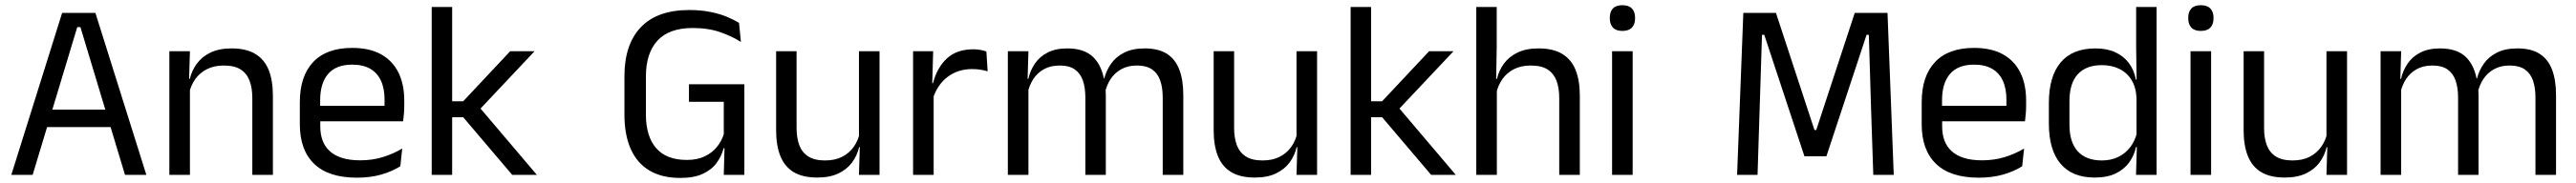

<svg xmlns="http://www.w3.org/2000/svg" viewBox="-20 -690 10139 722"><path d="M24.5 0 224.5 -639H355.5L556 0H472L296.5 -583H284L108.5 0ZM144.5 -188.5V-257.5H435.5V-188.5Z M973 0V-303.5Q973 -343 962.2 -371.5Q951.5 -400 927.2 -415.8Q903 -431.5 861 -431.5Q822.5 -431.5 794.2 -417Q766 -402.5 748.5 -377.8Q731 -353 724 -321.5L709.5 -379H727Q735 -412 755 -439.2Q775 -466.5 808.8 -482.8Q842.5 -499 891.5 -499Q949.5 -499 985.2 -477Q1021 -455 1037.5 -413.8Q1054 -372.5 1054 -312.5V0ZM646.5 0V-488H727.5L724 -371L727.5 -366.5V0Z M1384.5 11Q1273 11 1216.5 -43.5Q1160 -98 1160 -199.5V-286.5Q1160 -389.5 1212.5 -445.2Q1265 -501 1366 -501Q1434 -501 1479.5 -475.8Q1525 -450.5 1548 -404Q1571 -357.5 1571 -293V-275Q1571 -259 1569.8 -243Q1568.5 -227 1566.5 -211.5H1492Q1493 -235.5 1493.2 -257Q1493.5 -278.5 1493.5 -296.5Q1493.5 -341 1479.2 -371.8Q1465 -402.5 1436.8 -418.8Q1408.5 -435 1366 -435Q1303 -435 1271.5 -398.5Q1240 -362 1240 -294V-247.5L1240.5 -237.5V-191Q1240.5 -160.5 1249.5 -136Q1258.5 -111.5 1277.8 -93.8Q1297 -76 1326.8 -66.8Q1356.5 -57.5 1397.5 -57.5Q1445 -57.5 1486 -70Q1527 -82.5 1563 -104L1555.5 -34Q1523 -13.5 1480 -1.2Q1437 11 1384.5 11ZM1202.5 -211.5V-272.5H1549.5V-211.5Z M1996 0 1803 -227.5H1751.5V-290.5H1803L1988 -488H2084L1862.5 -252.5V-272L2093 0ZM1679 0V-662.5H1759.5V0Z M2657.5 12Q2585 12 2536 -17.2Q2487 -46.5 2462.2 -102.5Q2437.5 -158.5 2437.5 -238V-389Q2437.5 -515 2502.2 -582.8Q2567 -650.5 2692.5 -650.5Q2737.5 -650.5 2774.2 -643.2Q2811 -636 2839.5 -624.2Q2868 -612.5 2888.5 -599.5L2896 -524.5Q2861.5 -546.5 2814.8 -563Q2768 -579.5 2706.5 -579.5Q2613.5 -579.5 2567.8 -530Q2522 -480.5 2522 -387.5V-238.5Q2522 -152.5 2562.2 -105.8Q2602.5 -59 2683 -59Q2724 -59 2753.2 -73Q2782.5 -87 2801.2 -110Q2820 -133 2828.5 -160.5V-318L2842 -288.5H2691.5V-357.5H2909.5V-105L2828 -105.5Q2820 -74.5 2800.5 -47.5Q2781 -20.5 2746 -4.2Q2711 12 2657.5 12ZM2832 -132H2909.5V0H2828.5Z M3115 -488V-184.5Q3115 -146 3125.8 -117.2Q3136.5 -88.5 3161 -72.8Q3185.5 -57 3227 -57Q3266 -57 3294 -71.2Q3322 -85.5 3339.8 -110.5Q3357.5 -135.5 3364 -167L3378.5 -109.5H3361Q3353.5 -76.5 3333.5 -49.2Q3313.5 -22 3279.8 -5.8Q3246 10.5 3196.5 10.5Q3139 10.5 3103.2 -11.2Q3067.5 -33 3051 -74.8Q3034.5 -116.5 3034.5 -175.5V-488ZM3441.5 -488V0H3360.5L3364 -117L3360.5 -122V-488Z M3650.5 -298.5 3632 -361 3652 -362Q3668 -424 3707 -459.8Q3746 -495.5 3810.5 -495.5Q3826.5 -495.5 3839.2 -493Q3852 -490.5 3862 -487L3867 -408.5Q3854.5 -412.5 3839.2 -415Q3824 -417.5 3805.5 -417.5Q3750.5 -417.5 3709.8 -387Q3669 -356.5 3650.5 -298.5ZM3573.5 0V-488H3652.5L3648.5 -344L3654.5 -338V0Z M4556 0V-305.5Q4556 -344 4546.2 -372.2Q4536.5 -400.5 4514.2 -416Q4492 -431.5 4454.5 -431.5Q4419 -431.5 4393 -417Q4367 -402.5 4351 -378.2Q4335 -354 4328.5 -323L4316 -380.5H4326Q4334 -412 4353 -439Q4372 -466 4404.5 -482.5Q4437 -499 4485 -499Q4539.5 -499 4572.8 -477.5Q4606 -456 4621.5 -414.8Q4637 -373.5 4637 -314.5V0ZM3946.5 0V-488H4027.5L4024 -371L4027.5 -366V0ZM4251.5 0V-305.5Q4251.5 -344 4241.8 -372.2Q4232 -400.5 4210 -416Q4188 -431.5 4150.5 -431.5Q4114.5 -431.5 4088.5 -417Q4062.5 -402.5 4046.5 -377.8Q4030.5 -353 4024 -321.5L4009 -379H4027Q4034.5 -412 4053 -439.2Q4071.5 -466.5 4103.2 -482.8Q4135 -499 4180.5 -499Q4248 -499 4283.2 -464Q4318.5 -429 4327.5 -362Q4330 -352 4331 -340.2Q4332 -328.5 4332 -317V0Z M4837 -488V-184.5Q4837 -146 4847.8 -117.2Q4858.5 -88.5 4883 -72.8Q4907.5 -57 4949 -57Q4988 -57 5016 -71.2Q5044 -85.5 5061.8 -110.5Q5079.5 -135.5 5086 -167L5100.5 -109.5H5083Q5075.5 -76.5 5055.5 -49.2Q5035.5 -22 5001.8 -5.8Q4968 10.5 4918.5 10.5Q4861 10.5 4825.2 -11.2Q4789.5 -33 4773 -74.8Q4756.5 -116.5 4756.5 -175.5V-488ZM5163.5 -488V0H5082.5L5086 -117L5082.5 -122V-488Z M5612.5 0 5419.5 -227.5H5368V-290.5H5419.5L5604.5 -488H5700.5L5479 -252.5V-272L5709.5 0ZM5295.5 0V-662.5H5376V0Z M6116.5 0V-303.5Q6116.5 -343 6105.8 -371.5Q6095 -400 6070.8 -415.8Q6046.5 -431.5 6004.5 -431.5Q5966 -431.5 5938 -417Q5910 -402.5 5892.8 -377.8Q5875.5 -353 5868.5 -321.5L5850.5 -379H5871.5Q5879 -412 5899 -439.2Q5919 -466.5 5952.8 -482.8Q5986.5 -499 6035 -499Q6093 -499 6128.8 -477Q6164.5 -455 6181 -413.8Q6197.5 -372.5 6197.5 -312.5V0ZM5790 0V-662.5H5870.5V-503.5L5868 -363.5L5871 -357V0Z M6324.5 0V-488H6405.5V0ZM6365 -568Q6340 -568 6327.8 -581.2Q6315.5 -594.5 6315.5 -617.5V-620Q6315.5 -643.5 6327.8 -656.5Q6340 -669.5 6365 -669.5Q6390 -669.5 6402.5 -656.5Q6415 -643.5 6415 -620V-617.5Q6415 -594 6402.5 -581Q6390 -568 6365 -568Z M6816.5 0 6841 -639H6969.5L7121 -177H7128L7279.5 -639H7408.5L7433 0H7352.5L7343.5 -269.5L7335 -552.5H7326L7168 -73.5H7081.5L6923.5 -552.5H6914.5L6905.5 -269L6897 0Z M7767.5 11Q7656 11 7599.5 -43.5Q7543 -98 7543 -199.5V-286.5Q7543 -389.5 7595.5 -445.2Q7648 -501 7749 -501Q7817 -501 7862.5 -475.8Q7908 -450.5 7931 -404Q7954 -357.5 7954 -293V-275Q7954 -259 7952.8 -243Q7951.5 -227 7949.5 -211.5H7875Q7876 -235.5 7876.2 -257Q7876.5 -278.5 7876.5 -296.5Q7876.5 -341 7862.2 -371.8Q7848 -402.5 7819.8 -418.8Q7791.5 -435 7749 -435Q7686 -435 7654.5 -398.5Q7623 -362 7623 -294V-247.5L7623.5 -237.5V-191Q7623.5 -160.5 7632.5 -136Q7641.5 -111.5 7660.8 -93.8Q7680 -76 7709.8 -66.8Q7739.5 -57.5 7780.5 -57.5Q7828 -57.5 7869 -70Q7910 -82.5 7946 -104L7938.5 -34Q7906 -13.5 7863 -1.2Q7820 11 7767.5 11ZM7585.5 -211.5V-272.5H7932.5V-211.5Z M8223.5 10.5Q8135.5 10.5 8089.5 -44Q8043.5 -98.5 8043.5 -203V-283.5Q8043.5 -388.5 8090 -443.8Q8136.5 -499 8227 -499Q8272 -499 8305 -483.8Q8338 -468.5 8358.5 -441Q8379 -413.5 8386 -376H8412.5L8388.5 -301.5Q8387 -344.5 8369.2 -373.8Q8351.5 -403 8321.2 -418Q8291 -433 8252 -433Q8190 -433 8157.2 -397Q8124.5 -361 8124.5 -291V-198Q8124.5 -129 8157.2 -93Q8190 -57 8252 -57Q8289 -57 8317.5 -71.2Q8346 -85.5 8364.8 -110.8Q8383.5 -136 8390.5 -168L8410.5 -110H8386.5Q8379.5 -77 8359.8 -49.5Q8340 -22 8306.8 -5.8Q8273.5 10.5 8223.5 10.5ZM8386.5 0 8390 -118 8388.5 -144V-348L8389 -365L8387 -503.5V-662.5H8467.5V0Z M8601 0V-488H8682V0ZM8641.5 -568Q8616.5 -568 8604.2 -581.2Q8592 -594.5 8592 -617.5V-620Q8592 -643.5 8604.2 -656.5Q8616.5 -669.5 8641.5 -669.5Q8666.5 -669.5 8679 -656.5Q8691.5 -643.5 8691.5 -620V-617.5Q8691.5 -594 8679 -581Q8666.5 -568 8641.5 -568Z M8890.5 -488V-184.5Q8890.5 -146 8901.2 -117.2Q8912 -88.5 8936.5 -72.8Q8961 -57 9002.5 -57Q9041.5 -57 9069.5 -71.2Q9097.5 -85.5 9115.2 -110.5Q9133 -135.5 9139.5 -167L9154 -109.5H9136.5Q9129 -76.5 9109 -49.2Q9089 -22 9055.2 -5.8Q9021.5 10.5 8972 10.5Q8914.5 10.5 8878.8 -11.2Q8843 -33 8826.5 -74.8Q8810 -116.5 8810 -175.5V-488ZM9217 -488V0H9136L9139.5 -117L9136 -122V-488Z M9958.5 0V-305.5Q9958.5 -344 9948.8 -372.2Q9939 -400.5 9916.8 -416Q9894.5 -431.5 9857 -431.5Q9821.5 -431.5 9795.5 -417Q9769.5 -402.5 9753.5 -378.2Q9737.5 -354 9731 -323L9718.5 -380.5H9728.5Q9736.5 -412 9755.5 -439Q9774.5 -466 9807 -482.5Q9839.5 -499 9887.5 -499Q9942 -499 9975.2 -477.5Q10008.5 -456 10024 -414.8Q10039.5 -373.5 10039.5 -314.5V0ZM9349 0V-488H9430L9426.5 -371L9430 -366V0ZM9654 0V-305.5Q9654 -344 9644.2 -372.2Q9634.5 -400.5 9612.5 -416Q9590.5 -431.5 9553 -431.5Q9517 -431.5 9491 -417Q9465 -402.5 9449 -377.8Q9433 -353 9426.5 -321.5L9411.5 -379H9429.5Q9437 -412 9455.5 -439.2Q9474 -466.5 9505.8 -482.8Q9537.5 -499 9583 -499Q9650.5 -499 9685.8 -464Q9721 -429 9730 -362Q9732.5 -352 9733.5 -340.2Q9734.5 -328.5 9734.5 -317V0Z"/></svg>

Font: Anek Gurmukhi Medium
Style: Regular
Weight: 400
Version: Version 1.003